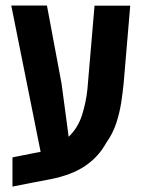

<svg xmlns="http://www.w3.org/2000/svg" viewBox="-20 -650 515 699"><path d="M25.4 29.3V-77.1L91.8 -90.3Q101.1 -92.3 109.9 -93.8Q118.7 -95.2 127.9 -97.2L21 -629.9H150.9L204.1 -345.7L230 -151.9Q264.2 -185.1 278.8 -231.7Q293.5 -278.3 298.3 -325.7L324.2 -629.4H454.1L430.2 -347.2Q427.2 -316.4 421.6 -278.8Q416 -241.2 403.6 -202.6Q391.1 -164.1 366.7 -129.9Q338.4 -78.6 290 -45.9Q241.7 -13.2 164.1 2.4Q129.4 8.8 94.7 15.6Q60.1 22.5 25.4 29.3Z"/></svg>

Font: Open Sans Condensed
Style: Bold
Weight: 700
Width: 3
Designer: Monotype Design Team
Foundry: Monotype Imaging Inc.
Version: Version 3.003; ttfautohint (v1.8.4)